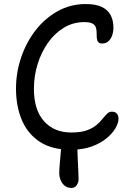

<svg xmlns="http://www.w3.org/2000/svg" viewBox="-20 -731 653 950"><path d="M334.2 199Q314 199 300.3 188.1Q286.6 177.2 279.9 160.1Q273.2 143 273.2 126.2Q273.2 108 275.6 80.8Q278 53.6 280.3 27Q282.6 0.4 282.6 -14.6Q282.6 -27.4 290.6 -36.1Q298.6 -44.8 310.1 -49.9Q321.6 -55 332.2 -55Q345.2 -55 354.1 -45.2Q363 -35.4 363 -13.8Q363 21.4 364.6 55.2Q366.2 89 367.5 115.2Q368.8 141.4 368.8 156Q368.8 172.4 359.1 185.7Q349.4 199 334.2 199ZM331.2 10Q235.8 10 175.8 -30.1Q115.8 -70.2 87.5 -138.4Q59.2 -206.6 59.2 -292Q59.2 -373 85.1 -448.4Q111 -523.8 157.4 -582.8Q203.8 -641.8 266.7 -676.4Q329.6 -711 404.4 -711Q454 -711 483.9 -696.6Q513.8 -682.2 527.5 -656Q541.2 -629.8 541.2 -594.2Q541.2 -574.4 535.1 -556.4Q529 -538.4 516.7 -527.1Q504.4 -515.8 486 -515.8Q471.2 -515.8 465.4 -523.7Q459.6 -531.6 458.8 -544.3Q458 -557 458 -572Q458 -585 453.9 -596.4Q449.8 -607.8 436.9 -614.7Q424 -621.6 396.6 -621.6Q341.6 -621.6 295.9 -593.8Q250.2 -566 217.2 -519.2Q184.2 -472.4 166 -413.4Q147.8 -354.4 147.8 -291.2Q147.8 -187.4 197.7 -131.4Q247.6 -75.4 332.6 -75.4Q378.8 -75.4 408.5 -85.8Q438.2 -96.2 456.4 -111.6Q474.6 -127 486.8 -142.3Q499 -157.6 509.6 -168Q520.2 -178.4 533.8 -178.4Q550.6 -178.4 558.5 -168.4Q566.4 -158.4 566.4 -143.2Q566.4 -122.8 551.3 -96.7Q536.2 -70.6 506.5 -46.1Q476.8 -21.6 432.8 -5.8Q388.8 10 331.2 10Z"/></svg>

Font: Shantell Sans Light
Style: Regular
Weight: 300
Designer: Stephen Nixon, Anya Danilova, Shantell Martin
Foundry: Arrow Type
Version: Version 1.011;[c5ecc13dd]